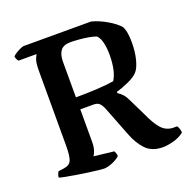

<svg xmlns="http://www.w3.org/2000/svg" viewBox="-125 -826 936 947"><g transform="rotate(-20 342.5 -352.0)"><path d="M264 0Q256 0 234 -2.5Q212 -5 182.5 -9Q153 -13 123 -18Q93 -23 69.5 -27.5Q46 -32 38 -35Q38 -44 41.5 -52.5Q45 -61 48 -65L77 -69Q108 -73 117 -95Q126 -117 126 -172V-564Q126 -606 133.5 -624Q141 -642 144 -645H49Q46 -648 42 -655Q38 -662 37 -671Q43 -678 55 -685.5Q67 -693 79.5 -698.5Q92 -704 98 -704H451Q490 -694 529.5 -671Q569 -648 590 -624Q598 -609 601.5 -587Q605 -565 605 -540Q605 -489 594.5 -449Q584 -409 568 -392Q553 -375 518 -359Q483 -343 452 -334V-328Q468 -318 479.5 -304.5Q491 -291 504 -262L542 -184Q567 -128 591 -101.5Q615 -75 650 -73H673Q677 -68 681 -58Q685 -48 685 -36Q661 -17 629 -8.5Q597 0 573 0Q516 0 484 -33.5Q452 -67 432 -120L372 -274Q364 -294 353.5 -304.5Q343 -315 323 -315H253V-144Q253 -117 246.5 -99Q240 -81 235 -75L340 -63Q342 -60 345 -52Q348 -44 348 -35Q333 -21 307.5 -10.5Q282 0 264 0ZM253 -378Q308 -378 363.5 -381Q419 -384 453 -390Q481 -434 481 -520Q481 -552 475 -580Q469 -608 454 -624Q440 -630 415 -634.5Q390 -639 364 -641Q338 -643 320 -643Q284 -643 268.5 -623Q253 -603 253 -565Z"/></g></svg>

Font: Texturina 72pt
Style: Bold
Weight: 700
Designer: Guillermo Torres Carreño
Foundry: Omnibus-Type
Version: Version 1.002; ttfautohint (v1.8.3)